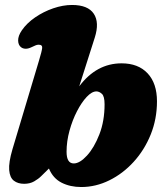

<svg xmlns="http://www.w3.org/2000/svg" viewBox="-20 -740 660 773"><path d="M137 -496Q148.5 -534 149.8 -547Q151 -560 135.5 -560Q129 -560 122.8 -557.2Q116.5 -554.5 107 -550Q93.5 -543.5 83.2 -543.8Q73 -544 66 -549Q53.5 -557.5 53 -576.5Q52.5 -595.5 68 -618Q88 -647 121.5 -670Q155 -693 194.2 -706.5Q233.5 -720 270 -720Q334 -720 357.5 -684.8Q381 -649.5 361.5 -588.5L299 -392.5Q368.5 -485 469.5 -485Q536.5 -485 574.2 -444.8Q612 -404.5 612 -332Q612 -261 586.8 -198.5Q561.5 -136 518.2 -88.5Q475 -41 420.2 -14Q365.5 13 307 13Q262.5 13 228 -4.5Q193.5 -22 177 -61.5L146 -31Q134.5 -19.5 117.5 -9.8Q100.5 0 77 0Q52 0 35.8 -12.5Q19.5 -25 17 -55.2Q14.5 -85.5 30 -138.5ZM368 -372Q350 -372 329.2 -350Q308.5 -328 290 -292.2Q271.5 -256.5 259.8 -213.8Q248 -171 248 -129Q248 -82 277 -82Q301 -82 330 -113.5Q359 -145 380 -198.8Q401 -252.5 401 -320Q401 -352.5 390.2 -362.2Q379.5 -372 368 -372Z"/></svg>

Font: Fraunces 9pt SuperSoft Black
Style: Italic
Weight: 900
Italic angle: -16°
Version: Version 1.000;[0bf87f6ff]